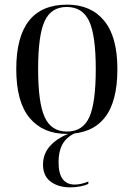

<svg xmlns="http://www.w3.org/2000/svg" viewBox="-20 -566 575 826"><path d="M266 10Q165 10 107.5 -58.5Q50 -127 50 -269Q50 -546 269 -546Q371 -546 428 -477Q485 -408 485 -269Q485 -127 429.5 -58.5Q374 10 266 10ZM268 0Q336 0 364 -61.5Q392 -123 392 -269Q392 -414 363.5 -475Q335 -536 267 -536Q200 -536 172 -475Q144 -414 144 -269Q144 -123 172.5 -61.5Q201 0 268 0ZM282 240Q231 240 198 215.5Q165 191 165 142Q165 93 199 58Q233 23 292 3H313Q275 16 253.5 47Q232 78 232 133Q232 228 302 228Q328 228 360 215V225Q346 232 325 236Q304 240 282 240Z"/></svg>

Font: Noto Serif Display SemiCondensed
Style: Regular
Weight: 400
Width: 4
Designer: Monotype Design Team
Foundry: Monotype Imaging Inc.
Version: Version 2.009